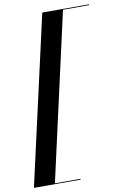

<svg xmlns="http://www.w3.org/2000/svg" viewBox="-110 -837 669 1043"><g transform="rotate(-10 224.0 -315.0)"><path d="M200 -780 -10 150H247.5V145.5H106.5L313.5 -775.5H457.5V-780Z"/></g></svg>

Font: Bodoni* 36pt Medium
Style: Italic
Weight: 500
Italic angle: -13°
Version: Version 2.3